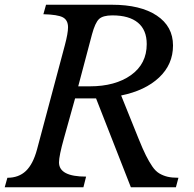

<svg xmlns="http://www.w3.org/2000/svg" viewBox="-37 -790 820 810"><path d="M279.8 -375 232.9 -207Q211.9 -132.3 211.9 -105Q211.9 -44.9 326.2 -44.9L314.9 0H-17.1L-5.9 -40Q42 -40 72.3 -68.8Q102.5 -97.7 119.1 -159.2L236.8 -600.1Q250 -649.9 250 -674.8Q250 -705.1 228.3 -716.8Q206.5 -728.5 146 -730L157.2 -770H435.1Q555.7 -770 624.3 -724.4Q692.9 -678.7 692.9 -598.1Q692.9 -518.1 634 -462.9Q575.2 -407.7 474.1 -387.2L547.9 -204.1Q565.4 -160.6 578.6 -134.3Q591.8 -107.9 605.5 -87.9Q619.1 -67.9 635.3 -58.3Q651.4 -48.8 669.9 -44.4Q688.5 -40 715.8 -40L705.1 0H515.1L368.2 -375ZM351.1 -645 293 -425.8H341.8Q449.2 -425.8 515.6 -473.1Q582 -520.5 582 -604Q582 -663.6 544.9 -694.3Q507.8 -725.1 437 -725.1Q397 -725.1 380.6 -709.5Q364.3 -693.8 351.1 -645Z"/></svg>

Font: Libre Baskerville
Style: Italic
Weight: 400
Designer: Pablo Impallari, Rodrigo Fuenzalida
Foundry: Pablo Impallari, Rodrigo Fuenzalida
Version: Version 1.000